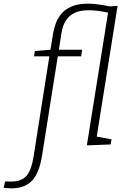

<svg xmlns="http://www.w3.org/2000/svg" viewBox="-121 -792 697 1050"><path d="M-59 238Q-70 238 -80.5 237Q-91 236 -101 235L-93 200Q-80 201 -64 201Q-2 201 24.5 169Q51 137 62 68L149 -484H65L70 -513L155 -520L169 -607Q173 -631 182.5 -659.5Q192 -688 212 -713.5Q232 -739 268 -755.5Q304 -772 360 -772Q386 -772 416 -768Q446 -764 479 -757L522 -760L408 -45L489 -30L484 -2L354 3L470 -723Q442 -729 415.5 -732.5Q389 -736 365 -736Q319 -736 290.5 -723Q262 -710 246.5 -689.5Q231 -669 224 -647.5Q217 -626 215 -610L201 -520H328L323 -484H195L109 59Q94 153 54.5 195.5Q15 238 -59 238Z"/></svg>

Font: Bitter Light
Style: Italic
Weight: 300
Italic angle: -9°
Designer: Sol Matas, and Bitter project Authors
Foundry: Sol Matas
Version: Version 2.001